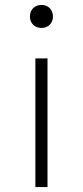

<svg xmlns="http://www.w3.org/2000/svg" viewBox="-20 -756 335 776"><path d="M123 0V-520H172V0ZM148 -643Q127 -643 114 -656Q101 -669 101 -689Q101 -710 114 -723Q127 -736 148 -736Q168 -736 181 -723Q194 -710 194 -689Q194 -669 181 -656Q168 -643 148 -643Z"/></svg>

Font: M PLUS 2 Light
Style: Regular
Weight: 300
Designer: Coji Morishita
Foundry: UNDERFOREST DESIGN
Version: Version 1.001